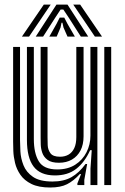

<svg xmlns="http://www.w3.org/2000/svg" viewBox="-20 -804 544 834"><path d="M198 10.5Q147.8 10.5 116.6 -4.9Q85.5 -20.2 68.8 -44.5Q52 -68.8 45.4 -96.1Q38.8 -123.5 37.9 -148.1Q37 -172.8 37 -188.2V-600H67V-194.2Q67 -175.8 68.6 -146Q70.2 -116.2 82 -86.2Q93.8 -56.2 123.1 -35.9Q152.5 -15.5 208 -15.5Q257.2 -15.5 290.5 -34.5Q323.8 -53.5 351.5 -91.5H358.5L346.2 -22.5V0H316.2L316 -7L332.2 -48H326.8Q299.5 -18 271.2 -3.8Q243 10.5 198 10.5ZM433 0V-600H463V0ZM236 -97Q203.5 -97 186.8 -109.4Q170 -121.8 163.8 -139.9Q157.5 -158 157 -176.2Q156.5 -194.5 156.5 -206.2V-600H186.5V-208Q186.5 -193.5 187.2 -173.5Q188 -153.5 199.1 -138.4Q210.2 -123.2 240.8 -123.2Q262.2 -123.2 278.1 -132.6Q294 -142 302.8 -161Q311.5 -180 311.5 -208.8V-600H343V-212Q343 -176.2 329.8 -150.5Q316.5 -124.8 292.5 -110.9Q268.5 -97 236 -97ZM217 -42Q154.5 -42.5 125.8 -80.8Q97 -119 97 -196.2V-600H127V-200.2Q127 -138.8 148.4 -103.4Q169.8 -68 228.5 -68Q274.8 -68 306.9 -88.6Q339 -109.2 355.9 -142.8Q372.8 -176.2 372.8 -214.8V-600H403V0H373V-72L378.5 -151.5H371.5Q348 -99.2 310.9 -70.4Q273.8 -41.5 217 -42ZM75.2 -645 170.2 -784H200.2L106.2 -645ZM135.2 -645 225.2 -784H273.2L363.2 -645H331.2L279.5 -726L255.2 -762.5H243.2L219 -725.8L167.2 -645ZM194.2 -645 225.8 -700.8 239.2 -727.5H259.2L273 -700.8L305.2 -645H273.2L255.8 -684.5L251.2 -705.2H247.2L243 -684.5L226.2 -645ZM392.2 -645 298.2 -784H328.2L423.2 -645Z"/></svg>

Font: Big Shoulders Inline Display Thin Black
Style: Regular
Weight: 900
Version: Version 2.002